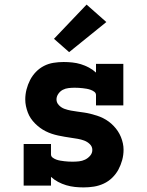

<svg xmlns="http://www.w3.org/2000/svg" viewBox="-20 -808 640 836"><path d="M344 8Q325 8 306 6Q287 4 268.5 -1.5Q250 -7 233 -16Q216 -25 202 -38V0H83V-181H202V-136Q202 -127 209.5 -121.5Q217 -116 225.5 -113Q234 -110 243 -108.5Q252 -107 260.5 -106Q269 -105 278 -104.5Q287 -104 296 -104Q310 -104 324 -105.5Q338 -107 350.5 -113Q363 -119 372.5 -130Q382 -141 382 -155Q382 -170 371 -180.5Q360 -191 346.5 -196Q333 -201 318.5 -203.5Q304 -206 290 -208Q276 -210 261.5 -212.5Q247 -215 233 -218Q219 -221 205.5 -225.5Q192 -230 179 -236.5Q166 -243 154.5 -251.5Q143 -260 132.5 -270.5Q122 -281 114 -293Q106 -305 101 -318.5Q96 -332 93 -346Q90 -360 90 -375Q90 -397 95.5 -418.5Q101 -440 111 -459.5Q121 -479 136.5 -495Q152 -511 171.5 -521Q191 -531 213 -534.5Q235 -538 257 -538Q276 -538 295 -536Q314 -534 332 -528.5Q350 -523 367 -514Q384 -505 398 -492V-530H517V-349H398V-394Q398 -403 390.5 -408.5Q383 -414 374.5 -417Q366 -420 357.5 -421.5Q349 -423 340 -424Q331 -425 322.5 -425.5Q314 -426 305 -426Q292 -426 278.5 -424.5Q265 -423 253.5 -417Q242 -411 234 -399.5Q226 -388 226 -375Q226 -361 236.5 -350Q247 -339 261 -334Q275 -329 289 -326.5Q303 -324 317.5 -322Q332 -320 346 -318Q360 -316 374 -312.5Q388 -309 402 -304.5Q416 -300 429 -293.5Q442 -287 453.5 -278.5Q465 -270 475 -259.5Q485 -249 493 -237Q501 -225 506.5 -211.5Q512 -198 515 -184Q518 -170 518 -156Q518 -133 512 -111Q506 -89 495.5 -69.5Q485 -50 468.5 -34Q452 -18 431.5 -8.5Q411 1 389 4.5Q367 8 344 8ZM281 -581 215 -639 357 -788 443 -712Z"/></svg>

Font: Iosevka Slab Heavy Extended
Style: Regular
Weight: 900
Width: 7
Monospace: yes
Designer: Belleve Invis
Foundry: Belleve Invis
Version: Version 11.1.0; ttfautohint (v1.8.3)